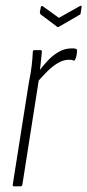

<svg xmlns="http://www.w3.org/2000/svg" viewBox="-20 -658 308 678"><path d="M30 0Q24 0 25 -6L82 -367Q89 -400 92 -427Q95 -454 96 -476Q96 -481 102 -481H123Q128 -481 128 -476Q126 -453 123 -427.5Q120 -402 117 -386L118 -382L59 -6Q58 0 52 0ZM110 -366 114 -403Q129 -422 146.5 -441.5Q164 -461 186 -474Q208 -487 231 -487Q236 -487 240.5 -487Q245 -487 249 -485Q252 -484 252 -480Q252 -472 250.5 -464Q249 -456 246 -449Q244 -443 240 -444Q236 -446 232.5 -446.5Q229 -447 223 -447Q204 -447 184.5 -435.5Q165 -424 146 -405Q127 -386 110 -366ZM261 -636Q265 -638 267 -637.5Q269 -637 268 -633L265 -612Q264 -608 263 -607Q262 -606 258 -604L189 -564Q184 -561 181 -564L125 -606Q120 -610 121 -616L124 -632Q125 -639 131 -636L188 -595Z"/></svg>

Font: Sofia Sans Extra Condensed ExtraLight
Style: Italic
Weight: 250
Italic angle: -9°
Version: Version 4.100